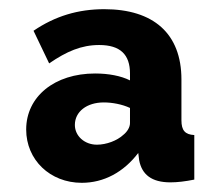

<svg xmlns="http://www.w3.org/2000/svg" viewBox="-20 -734 487 418"><path d="M37 -452C37 -386 89 -336 158 -336C206 -336 249 -359 281 -401L283 -385C289 -354 310 -337 351 -337C366 -337 383 -339 403 -343V-440C383 -441 375 -450 375 -472V-561C375 -661 314 -714 207 -714C150 -714 100 -699 53 -667L87 -596C125 -622 157 -636 196 -636C242 -636 263 -615 263 -574V-559C243 -569 216 -574 187 -574C99 -574 37 -524 37 -452ZM248 -440C235 -428 212 -419 191 -419C164 -419 143 -438 143 -462C143 -491 169 -511 206 -511C224 -511 246 -507 263 -499V-466C263 -457 257 -447 248 -440Z"/></svg>

Font: FIGSv2-sans-serif ExtraBold
Style: Regular
Weight: 800
Designer: Matt McInerney, Pablo Impallari, Rodrigo Fuenzalida,Mirko Velimirovic
Foundry: Matt McInerney, Pablo Impallari, Rodrigo Fuenzalida
Version: Version 4.021;hotconv 1.0.109;makeotfexe 2.5.65596